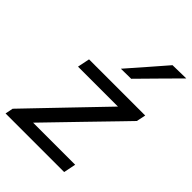

<svg xmlns="http://www.w3.org/2000/svg" viewBox="-240 -878 979 979"><g transform="rotate(45 249.0 -389.0)"><path d="M-13.5 0 -5 -42.5Q48.5 -98.5 99.2 -151.2Q150 -204 194.5 -250.5L367 -430H79L92.5 -496H497.5L487 -446Q463 -421 430.8 -387.8Q398.5 -354.5 363.8 -318.8Q329 -283 297.5 -250.5L119 -66H422.5L409 0ZM241 -577Q285.5 -628 328.5 -677Q371.5 -726 414.5 -776L512 -778Q461.5 -727 412.2 -677.2Q363 -627.5 314.5 -578Z"/></g></svg>

Font: Commissioner
Style: Italic
Weight: 400
Italic angle: -12°
Designer: Kostas Bartsokas
Foundry: Kostas Bartsokas
Version: Version 1.000; ttfautohint (v1.8.3)